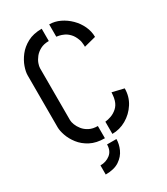

<svg xmlns="http://www.w3.org/2000/svg" viewBox="-216 -800 939 1079"><g transform="rotate(-30 253.5 -261.0)"><path d="M140.6 184V124.8Q177.8 124.8 204.7 103.5Q231.6 82.2 231.6 41.2H292.4Q292.4 73.2 277.8 106.1Q263.2 139 230 161.5Q196.8 184 140.6 184ZM238.6 5Q184 5 145.9 -15Q107.8 -35 84.2 -65.5Q60.6 -96 49.9 -127.5Q39.2 -159 39.2 -181V-518Q39.2 -541 50.2 -572.5Q61.2 -604 84.5 -634.3Q107.8 -664.6 145.9 -685.1Q184 -705.6 238.6 -705.6V-625.8Q206 -625.8 183.3 -613.6Q160.6 -601.4 146.5 -583.6Q132.4 -565.8 126 -548Q119.6 -530.2 119.6 -518V-181Q119.6 -168.8 126.3 -151Q133 -133.2 147.1 -115.4Q161.2 -97.6 183.9 -85.9Q206.6 -74.2 238.6 -74.2ZM287.2 5V-74.2Q305 -75.6 326.4 -83.3Q347.8 -91 366.1 -107.4Q384.4 -123.8 392.2 -149.8Q395 -157.8 396.4 -166.9Q397.8 -176 398.4 -183.8Q399 -189.2 399.3 -193.7Q399.6 -198.2 399.6 -200L475.2 -182Q475.2 -129 447.9 -86.5Q420.6 -44 377.8 -19.5Q335 5 287.2 5ZM398.4 -496.2Q398.4 -500.2 398.4 -504.3Q398.4 -508.4 397.8 -512.4Q397.2 -519.6 396.1 -527.5Q395 -535.4 392.2 -542.8Q382 -571.6 366.4 -588.2Q350.8 -604.8 334.3 -612.4Q317.8 -620 304.7 -622.7Q291.6 -625.4 287.2 -625.8V-705.6Q322.8 -705.6 356.2 -689.6Q389.6 -673.6 416.6 -646.8Q443.6 -620 459.4 -586Q475.2 -552 475.2 -516Z"/></g></svg>

Font: Stick No Bills ExtraLight
Style: Regular
Weight: 200
Designer: Kosala Senevirathne, Siva Puranthara, Lasantha Premarathna, Tharique Azeez
Foundry: mooniak
Version: Version 2.000